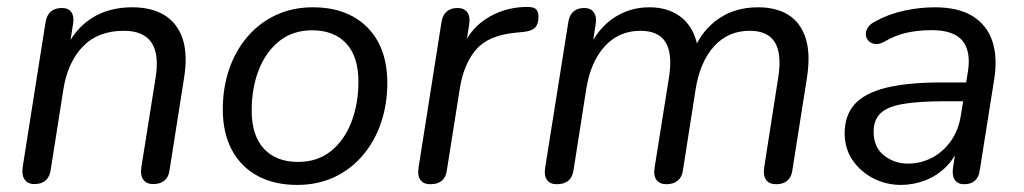

<svg xmlns="http://www.w3.org/2000/svg" viewBox="-20 -516 2908 545"><path d="M77.4 6.5Q58.5 6.5 49.7 -6.7Q41 -19.8 44.4 -42.1L109.3 -453Q112.7 -473.4 124.6 -483.4Q136.5 -493.3 155.9 -493.3Q173.8 -493.3 182.3 -481.9Q190.8 -470.4 187.4 -448.1L174.2 -364.5L166.5 -376.2Q191.5 -432.9 239.8 -464.1Q288.2 -495.3 355.4 -495.3Q409.4 -495.3 445.9 -473.6Q482.4 -451.8 497.9 -407.4Q513.4 -362.9 502.4 -294.1L461.2 -32.7Q458.8 -13.4 446.9 -3.5Q435 6.5 414.6 6.5Q395.7 6.5 386.7 -6.1Q377.8 -18.7 381.2 -41.1L421.4 -293.7Q432.6 -361.9 410 -395.2Q387.5 -428.6 331.4 -428.6Q258.1 -428.6 215.2 -383.9Q172.3 -339.2 160.1 -263.5L123.9 -33.8Q118.1 6.5 77.4 6.5Z M823.3 8.9Q758.2 8.9 710.7 -17Q663.2 -42.9 637.8 -91.1Q612.4 -139.2 612.4 -205.2Q612.4 -266.9 630.5 -319.7Q648.6 -372.4 682.6 -412Q716.7 -451.6 763.6 -473.4Q810.5 -495.3 868.5 -495.3Q934.2 -495.3 981.4 -469.3Q1028.7 -443.4 1054.1 -395.5Q1079.4 -347.6 1079.4 -281.2Q1079.4 -219.4 1061.3 -166.7Q1043.3 -114 1009.2 -74.4Q975.2 -34.8 928.3 -12.9Q881.4 8.9 823.3 8.9ZM825.8 -56.4Q881.3 -56.4 919.5 -87.1Q957.6 -117.9 977.5 -169.8Q997.4 -221.7 997.4 -284.1Q997.4 -355.8 962.6 -392.9Q927.7 -430 866 -430Q811 -430 772.6 -399.2Q734.3 -368.4 714.3 -317Q694.4 -265.7 694.4 -202.2Q694.4 -131 729.3 -93.7Q764.1 -56.4 825.8 -56.4Z M1201.4 6.9Q1182 6.9 1173.3 -5.2Q1164.5 -17.3 1168 -39.7L1233.3 -454Q1236.7 -473.9 1248.4 -483.6Q1260 -493.3 1278.9 -493.3Q1297.3 -493.3 1306.3 -481.4Q1315.3 -469.5 1311.9 -447.1L1299.7 -370.5H1289.2Q1309.7 -430 1359.2 -462.2Q1408.6 -494.5 1470.6 -496.3Q1492.7 -497.3 1500.6 -490.7Q1508.5 -484.2 1508.5 -468.1Q1508.5 -447.3 1498.8 -437.6Q1489.1 -427.9 1466.7 -425.5L1446.7 -423.5Q1367 -416.5 1331.9 -375.9Q1296.8 -335.2 1285.7 -267.8L1248.4 -32.4Q1246 -13 1234.1 -3Q1222.3 6.9 1201.4 6.9Z M1560.4 6.9Q1541.5 6.9 1532.7 -5.2Q1524 -17.3 1527.4 -39.7L1593.3 -454Q1596.7 -473.9 1608.1 -483.6Q1619.5 -493.3 1638.4 -493.3Q1656.8 -493.3 1665.5 -480.9Q1674.3 -468.5 1670.8 -447.1L1657.7 -362.5L1649.1 -374.8Q1676 -433.9 1721.2 -464.6Q1766.5 -495.3 1823.3 -495.3Q1880.8 -495.3 1917.4 -463.9Q1953.9 -432.6 1962.2 -371.9L1949.7 -375.3Q1974.1 -431.9 2020.9 -463.6Q2067.7 -495.3 2131.9 -495.3Q2183.4 -495.3 2218.1 -473.6Q2252.8 -451.8 2267 -407.1Q2281.3 -362.5 2270.3 -293.6L2229.1 -32.4Q2226.7 -13.5 2215 -3.3Q2203.3 6.9 2183.4 6.9Q2163.5 6.9 2154.8 -5.2Q2146.1 -17.3 2149 -39.7L2189.3 -297.7Q2199.4 -363.4 2179.4 -396Q2159.4 -428.6 2107.8 -428.6Q2047.2 -428.6 2007.2 -384.9Q1967.3 -341.3 1954.7 -263.5L1918.5 -32.4Q1916.1 -13.5 1903.9 -3.3Q1891.8 6.9 1871.9 6.9Q1852.5 6.9 1843.5 -5.2Q1834.5 -17.3 1838 -39.7L1879.2 -297.7Q1889.3 -363.4 1869.3 -396Q1849.4 -428.6 1797.8 -428.6Q1737.1 -428.6 1696.9 -384.9Q1656.7 -341.3 1644.1 -263.5L1607.9 -32.4Q1602.1 6.9 1560.4 6.9Z M2537.4 8.9Q2495 8.9 2458.5 -10Q2422.1 -28.9 2399.8 -61.8Q2377.6 -94.8 2377.6 -137.3Q2377.6 -188.8 2406.3 -220.5Q2435.1 -252.2 2496.1 -267.1Q2557.1 -282 2652.6 -282H2733.1L2724.8 -228.6H2663.9Q2586.9 -228.6 2542.3 -220.7Q2497.8 -212.9 2478.8 -193.9Q2459.8 -174.9 2459.8 -142.1Q2459.8 -98.1 2489.2 -74.9Q2518.5 -51.6 2557.3 -51.6Q2593.5 -51.6 2625.1 -68Q2656.7 -84.4 2678.9 -115.5Q2701.1 -146.6 2707.7 -190.1L2727.3 -311.7Q2736.8 -369.8 2712.2 -400.1Q2687.6 -430.4 2624.2 -430.4Q2587.5 -430.4 2554.1 -423.2Q2520.7 -415.9 2488.2 -396.6Q2475.1 -389.7 2464 -391.1Q2453 -392.5 2445.9 -399.5Q2438.8 -406.6 2437.8 -416.6Q2436.8 -426.6 2442.8 -436.9Q2448.9 -447.2 2464 -455Q2502.3 -476.2 2546.5 -485.7Q2590.6 -495.3 2632.8 -495.3Q2701.2 -495.3 2741.6 -469.7Q2782.1 -444.2 2797.1 -398.2Q2812 -352.1 2802 -290.3L2761.2 -33.3Q2758.8 -13.5 2747.4 -3.3Q2736 6.9 2717 6.9Q2699.1 6.9 2690.6 -5Q2682.1 -16.9 2685 -38.7L2697.7 -119.8L2706.3 -110.4Q2692.8 -69.8 2666.2 -43.2Q2639.7 -16.7 2606 -3.9Q2572.4 8.9 2537.4 8.9Z"/></svg>

Font: Nunito ExtraLight
Style: Italic
Weight: 200
Italic angle: -9°
Designer: Vernon Adams
Foundry: Vernon Adams
Version: Version 3.602